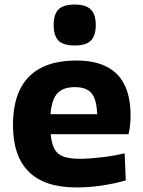

<svg xmlns="http://www.w3.org/2000/svg" viewBox="-20 -815 630 844"><path d="M316 9Q37 9 37 -266Q37 -406 107 -477.5Q177 -549 316 -549Q554 -549 554 -308Q554 -261 545 -225H203Q206 -193 214 -172Q222 -151 237 -139Q252 -127 275.5 -122Q299 -117 332 -117Q354 -117 379.5 -119Q405 -121 431 -124Q457 -127 482 -131.5Q507 -136 528 -141L533 -22Q485 -8 428 0.5Q371 9 316 9ZM309 -432Q257 -432 232 -404.5Q207 -377 202 -313H407Q405 -378 382.5 -405Q360 -432 309 -432ZM309 -615Q259 -615 237.5 -636Q216 -657 216 -705Q216 -753 237.5 -774Q259 -795 309 -795Q358 -795 379.5 -773Q401 -751 401 -705Q401 -658 379.5 -636.5Q358 -615 309 -615Z"/></svg>

Font: Encode Sans Normal
Style: Bold
Weight: 700
Designer: Pablo Impallari, Andres Torresi
Foundry: Pablo Impallari, Andres Torresi
Version: Version 1.000; ttfautohint (v1.00) -l 8 -r 50 -G 200 -x 14 -